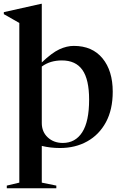

<svg xmlns="http://www.w3.org/2000/svg" viewBox="-33 -763 645 1004"><path d="M68 -643Q58.5 -648.5 37.2 -660.5Q16 -672.5 -13 -689V-699.5L181.5 -743H185.5V-436.5Q238.5 -487 277.2 -505Q316 -523 353 -523Q449.5 -523 503 -458Q556.5 -393 556.5 -283.5Q556.5 -190 521 -124.2Q485.5 -58.5 423.2 -23.8Q361 11 280.5 11Q231 11 185.5 0V192L261.5 207.5V221.5H2.5V207.5L68 192ZM185.5 -120Q185.5 -73.5 216.8 -44.5Q248 -15.5 295.5 -15.5Q361 -15.5 397 -71.5Q433 -127.5 433 -242Q433 -347.5 398 -397.2Q363 -447 290.5 -447Q261 -447 235 -439.5Q209 -432 185.5 -415Z"/></svg>

Font: Newsreader 72pt Medium
Style: Regular
Weight: 500
Designer: Hugues Gentile
Foundry: Production Type
Version: Version 1.003; ttfautohint (v1.8.3)